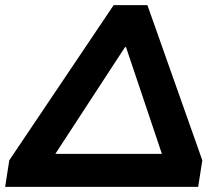

<svg xmlns="http://www.w3.org/2000/svg" viewBox="-21 -725 865 745"><path d="M-1 0 15 -103 420 -705H551L764 -103L748 0ZM464 -542 167 -87 166 -128H632L621 -87L468 -542Z"/></svg>

Font: Nunito Sans 10pt SemiExpanded ExtraBold
Style: Italic
Weight: 800
Width: 6
Italic angle: -9°
Designer: Vernon Adams
Foundry: Vernon Adams
Version: Version 3.101;gftools[0.9.27]